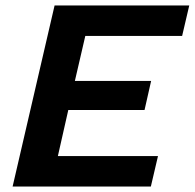

<svg xmlns="http://www.w3.org/2000/svg" viewBox="-20 -680 710 700"><path d="M26 0 179 -660H670L644 -549H291L253 -385H531L507 -279H229L191 -111H556L530 0Z"/></svg>

Font: Elaine Sans SemiBold
Style: Italic
Weight: 600
Italic angle: -13°
Designer: Wei Huang
Foundry: Wei Huang
Version: Version 2.001;December 24, 2019;FontCreator 12.0.0.2547 64-b